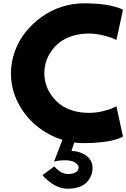

<svg xmlns="http://www.w3.org/2000/svg" viewBox="-20 -860 772 1174"><path d="M46.9 -411.1Q46.9 -480.5 70.8 -546.4Q94.7 -612.3 137.2 -664.8Q179.7 -717.3 235.4 -757.1Q291 -796.9 357.9 -818.4Q424.8 -839.8 494.1 -839.8Q544.4 -839.8 587.4 -835.7Q630.4 -831.5 655.8 -825.7Q681.2 -819.8 699.5 -814Q717.8 -808.1 724.6 -803.7L731.9 -799.8L691.9 -615.2Q683.6 -619.6 668.9 -626.2Q654.3 -632.8 610.1 -643.8Q565.9 -654.8 522.9 -654.8Q468.3 -654.8 422.4 -640.1Q376.5 -625.5 345.5 -601.3Q314.5 -577.1 292.7 -545.7Q271 -514.2 261 -480.5Q251 -446.8 251 -413.1Q251 -378.9 261 -345.2Q271 -311.5 292.7 -279.8Q314.5 -248 345.5 -223.6Q376.5 -199.2 422.4 -184.6Q468.3 -169.9 522.9 -169.9Q565.9 -169.9 608.2 -179.9Q650.4 -189.9 670.9 -200.2L691.9 -210L731.9 -24.9Q729.5 -23.4 724.6 -20.8Q719.7 -18.1 700 -11Q680.2 -3.9 655.5 1.2Q630.9 6.3 587.6 10.7Q544.4 15.1 494.1 15.1Q460.9 15.1 434.1 11.2L417 63Q438.5 63 460.4 69.3Q482.4 75.7 502 87.9Q521.5 100.1 533.7 120.4Q545.9 140.6 545.9 165Q545.9 189.9 537.6 211.9Q529.3 233.9 512 252.9Q494.6 272 464.4 283Q434.1 293.9 394 293.9Q368.7 293.9 343.8 285.4Q318.8 276.9 301 264.6Q283.2 252.4 268.8 240.2Q254.4 228 247.1 219.7L240.2 210.9L312 157.2Q313.5 159.2 316.2 162.4Q318.8 165.5 327.6 173.6Q336.4 181.6 345.5 187.7Q354.5 193.8 367.9 199Q381.3 204.1 394 204.1Q442.4 204.1 456.5 179.7Q467.8 160.6 449.7 142.6Q427.2 120.1 381.8 120.1Q356.9 120.1 338.9 122.3Q320.8 124.5 315.4 127L310.1 128.9L361.8 -4.9Q273.4 -32.7 202.4 -91.6Q131.3 -150.4 89.1 -234.1Q46.9 -317.9 46.9 -411.1Z"/></svg>

Font: Hussar Preview
Style: Bold
Weight: 700
Foundry: Cannot Into Space Fonts, PlusOne Fonts
Version: Version 2.29RC2 "Millennial"